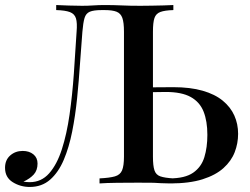

<svg xmlns="http://www.w3.org/2000/svg" viewBox="-27 -728 993 762"><path d="M661 -382Q728 -382 777 -368Q826 -354 857 -328.5Q888 -303 903 -269.5Q918 -236 918 -197Q918 -159 904.5 -124Q891 -89 860 -61Q829 -33 777 -16.5Q725 0 648 0Q634 0 611.5 -1Q589 -2 566.5 -3.5Q544 -5 528 -7.5Q512 -10 512 -13Q513 -17 526.5 -18Q540 -19 561 -19.5Q582 -20 605 -20Q628 -20 645 -20Q707 -20 739.5 -42.5Q772 -65 784 -104Q796 -143 796 -193Q796 -247 781 -285Q766 -323 730 -343Q694 -363 631 -363Q619 -363 596.5 -362.5Q574 -362 552.5 -362Q531 -362 520 -361L519 -380Q553 -381 588 -381.5Q623 -382 661 -382ZM661 -708V-688Q627 -687 609.5 -680.5Q592 -674 586 -656.5Q580 -639 580 -602V-106Q580 -70 586 -52Q592 -34 609.5 -28Q627 -22 661 -20V0Q638 -2 600.5 -2.5Q563 -3 521 -3Q479 -3 437 -2.5Q395 -2 368 0V-20Q408 -22 429 -28Q450 -34 457.5 -52Q465 -70 465 -106V-602Q465 -639 458.5 -657Q452 -675 435.5 -681.5Q419 -688 388 -688H377Q345 -688 329.5 -681.5Q314 -675 308.5 -656.5Q303 -638 300 -602Q295 -543 290.5 -475Q286 -407 279 -338Q272 -269 259.5 -206Q247 -143 226 -93.5Q205 -44 172 -15Q139 14 91 14Q54 14 23.5 -5Q-7 -24 -7 -62Q-7 -93 13.5 -111Q34 -129 63 -129Q89 -129 105.5 -115.5Q122 -102 122 -79Q122 -52 107 -35.5Q92 -19 66 -7Q73 -6 79.5 -5.5Q86 -5 91 -5Q137 -5 168 -40Q199 -75 218.5 -135.5Q238 -196 249 -273Q260 -350 266 -434.5Q272 -519 277 -602Q280 -637 274.5 -655Q269 -673 250.5 -680Q232 -687 196 -688V-708Q217 -707 246 -706Q275 -705 299 -705Q322 -705 343.5 -706.5Q365 -708 387 -708Q425 -708 456 -706.5Q487 -705 530 -705Q551 -705 575.5 -705.5Q600 -706 622.5 -706.5Q645 -707 661 -708Z"/></svg>

Font: Playfair Display Medium
Style: Regular
Weight: 500
Designer: Claus Eggers Sørensen
Foundry: Claus Eggers Sørensen
Version: Version 1.203